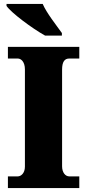

<svg xmlns="http://www.w3.org/2000/svg" viewBox="-20 -951 440 971"><path d="M208 -771H293V-784C266 -822 215 -886 196 -931H13V-921C37 -886 143 -807 208 -771ZM20 0H381V-59H330C311 -59 294 -78 294 -110V-599C294 -639 307 -655 330 -655H381V-714H20V-655H70C86 -655 106 -639 106 -600V-108C106 -75 86 -59 70 -59H20Z"/></svg>

Font: Noto Serif Georgian SemiCondensed Black
Style: Regular
Weight: 900
Width: 4
Designer: Monotype Design Team, Akaki Razmadze
Foundry: Google LLC
Version: Version 2.003